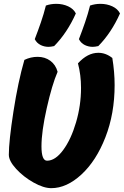

<svg xmlns="http://www.w3.org/2000/svg" viewBox="-20 -975 645 1000"><path d="M273 -955Q307 -955 335 -942Q363 -929 375 -905Q330 -804 262 -735Q244 -731 233 -731Q211 -731 191.5 -740.5Q172 -750 161 -771Q178 -815 193 -858.5Q208 -902 219 -946Q244 -955 273 -955ZM503 -955Q537 -955 565 -942Q593 -929 605 -905Q560 -804 492 -735Q474 -731 463 -731Q441 -731 421.5 -740.5Q402 -750 391 -771Q408 -815 423 -858.5Q438 -902 449 -946Q475 -955 503 -955ZM577 -532Q577 -383 529 -260Q481 -137 404 -66Q327 5 247 5Q207 5 154.5 -24.5Q102 -54 64 -95.5Q26 -137 26 -169Q26 -239 50 -394Q74 -549 107 -663Q140 -679 176 -679Q214 -679 242 -658.5Q270 -638 280 -601Q251 -534 223.5 -412Q196 -290 196 -213Q196 -138 225 -138Q268 -138 309 -193.5Q350 -249 376 -337.5Q402 -426 402 -517Q402 -585 386 -645Q436 -700 492 -700Q531 -700 565 -673Q577 -600 577 -532Z"/></svg>

Font: Mogra
Style: Regular
Weight: 400
Designer: Lipi Raval
Foundry: Lipi Raval
Version: Version 1.002;PS 1.002;hotconv 1.0.88;makeotf.lib2.5.647800;